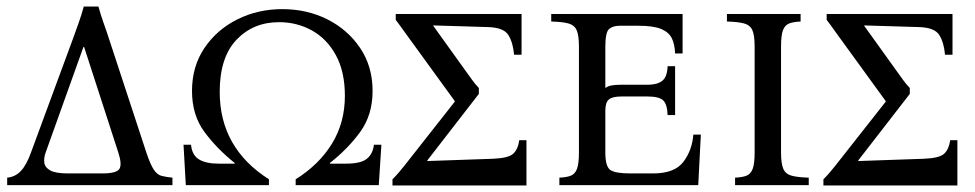

<svg xmlns="http://www.w3.org/2000/svg" viewBox="-20 -568 2992 589"><path d="M120 -100Q114 -83 116 -68.5Q118 -54 134.5 -45Q151 -36 188 -36H294Q337 -36 346 -49.5Q355 -63 343 -100L238 -424H236ZM509 -23V0H2V-23Q26 -25 43.5 -43Q61 -61 75 -100L203 -447Q212 -472 221 -497Q230 -522 237 -548H282Q289 -522 298 -497Q307 -472 315 -447L429 -100Q441 -64 451.5 -48Q462 -32 475.5 -28.5Q489 -25 509 -23Z M1127 -124H1150L1142 0H887V-18Q959 -63 998.5 -127.5Q1038 -192 1038 -274Q1038 -348 1010.5 -398.5Q983 -449 937 -474.5Q891 -500 836 -500Q757 -500 705.5 -446Q654 -392 654 -286Q654 -114 805 -18V0H550L543 -124H566Q569 -92 590.5 -79Q612 -66 650 -66H700V-68Q645 -112 607 -163.5Q569 -215 569 -289Q569 -364 607 -420.5Q645 -477 708 -508.5Q771 -540 846 -540Q922 -540 984.5 -508.5Q1047 -477 1085 -420.5Q1123 -364 1123 -289Q1123 -216 1085.5 -164Q1048 -112 992 -68V-66H1042Q1087 -66 1105.5 -81Q1124 -96 1127 -124Z M1449 -280 1291 -76V-74L1493 -81Q1540 -83 1554.5 -96.5Q1569 -110 1573 -138H1595V1H1184V-18Q1194 -28 1203.5 -39Q1213 -50 1220 -59L1375 -256V-258L1224 -466Q1216 -477 1207.5 -489Q1199 -501 1194 -507V-525H1580V-400H1557Q1554 -437 1539.5 -460.5Q1525 -484 1475 -485L1309 -490V-489L1416 -340Q1422 -332 1429 -322Q1436 -312 1449 -298Z M1696 0V-23Q1718 -24 1731 -29Q1744 -34 1750 -50Q1756 -66 1756 -100V-425Q1756 -460 1749 -475.5Q1742 -491 1724 -496Q1706 -501 1671 -502V-525H2074V-404H2051Q2050 -432 2041 -450.5Q2032 -469 2008.5 -479Q1985 -489 1939 -489H1881Q1860 -489 1848.5 -479Q1837 -469 1837 -425V-298Q1845 -304 1856.5 -306Q1868 -308 1884 -308H1967Q1996 -308 2011.5 -320Q2027 -332 2028 -365H2051V-215H2028Q2027 -248 2014.5 -260Q2002 -272 1967 -272H1886Q1859 -272 1848 -263Q1837 -254 1837 -228V-100Q1837 -57 1852.5 -46.5Q1868 -36 1913 -36H1984Q2049 -36 2076 -71Q2103 -106 2107 -155H2130L2122 0Z M2376 -100Q2376 -66 2383 -50Q2390 -34 2408.5 -29Q2427 -24 2461 -23V0H2235V-23Q2257 -24 2270 -29Q2283 -34 2289 -50Q2295 -66 2295 -100V-425Q2295 -460 2288 -475.5Q2281 -491 2263 -496Q2245 -501 2210 -502V-525H2436V-502Q2414 -501 2401 -496Q2388 -491 2382 -475.5Q2376 -460 2376 -425Z M2771 -280 2613 -76V-74L2815 -81Q2862 -83 2876.5 -96.5Q2891 -110 2895 -138H2917V1H2506V-18Q2516 -28 2525.5 -39Q2535 -50 2542 -59L2697 -256V-258L2546 -466Q2538 -477 2529.5 -489Q2521 -501 2516 -507V-525H2902V-400H2879Q2876 -437 2861.5 -460.5Q2847 -484 2797 -485L2631 -490V-489L2738 -340Q2744 -332 2751 -322Q2758 -312 2771 -298Z"/></svg>

Font: Bona Nova SC
Style: Regular
Weight: 400
Designer: Mateusz Machalski
Foundry: Capitalics
Version: Version 4.001; ttfautohint (v1.8.4.7-5d5b)